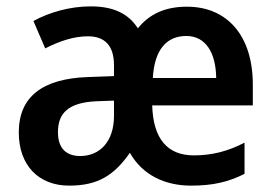

<svg xmlns="http://www.w3.org/2000/svg" viewBox="-20 -573 856 603"><path d="M567 -552C499 -552 449 -529 413 -484C383 -531 335 -553 265 -553C199 -553 134 -534 85 -507L122 -421C167 -444 212 -459 256 -459C308 -459 338 -431 338 -368V-334L256 -331C113 -326 39 -269 39 -157C39 -53 102 10 197 10C290 10 339 -24 388 -93C427 -24 497 10 580 10C650 10 698 -2 748 -27V-125C696 -98 646 -85 589 -85C505 -85 461 -138 458 -242H774V-308C774 -458 696 -552 567 -552ZM565 -460C627 -460 658 -406 659 -328H460C465 -418 504 -460 565 -460ZM283 -255 338 -257V-209C338 -128 293 -83 232 -83C189 -83 162 -106 162 -158C162 -218 195 -251 283 -255Z"/></svg>

Font: Noto Sans Devanagari UI SemiCondensed SemiBold
Style: Regular
Weight: 600
Width: 4
Designer: Jelle Bosma - Monotype Design Team
Foundry: Monotype Imaging Inc.
Version: Version 2.004